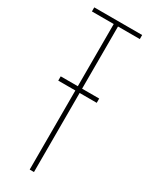

<svg xmlns="http://www.w3.org/2000/svg" viewBox="-187 -739 607 778"><g transform="rotate(30 117.0 -350.0)"><path d="M27 -370V-390H107V-681H5V-700H229V-681H127V-390H207V-370H127V0H107V-370Z"/></g></svg>

Font: Georama ExtraCondensed Thin
Style: Regular
Weight: 100
Width: 2
Designer: Jean-Baptiste Levee
Foundry: Production Type
Version: Version 1.001